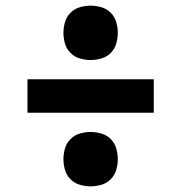

<svg xmlns="http://www.w3.org/2000/svg" viewBox="-20 -679 640 678"><path d="M300 -467Q281 -467 262 -472.5Q243 -478 229 -492Q215 -506 209.5 -525Q204 -544 204 -563Q204 -582 209.5 -601Q215 -620 229 -634Q243 -648 262 -653.5Q281 -659 300 -659Q319 -659 338 -653.5Q357 -648 371 -634Q385 -620 390.5 -601Q396 -582 396 -563Q396 -544 390.5 -525Q385 -506 371 -492Q357 -478 338 -472.5Q319 -467 300 -467ZM77 -281V-399H523V-281ZM300 -21Q281 -21 262 -26.5Q243 -32 229 -46Q215 -60 209.5 -79Q204 -98 204 -117Q204 -136 209.5 -155Q215 -174 229 -188Q243 -202 262 -207.5Q281 -213 300 -213Q319 -213 338 -207.5Q357 -202 371 -188Q385 -174 390.5 -155Q396 -136 396 -117Q396 -98 390.5 -79Q385 -60 371 -46Q357 -32 338 -26.5Q319 -21 300 -21Z"/></svg>

Font: Iosevka Aile Heavy
Style: Regular
Weight: 900
Designer: Belleve Invis
Foundry: Belleve Invis
Version: Version 31.1.0; ttfautohint (v1.8.4)